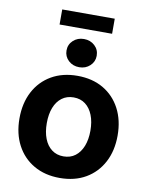

<svg xmlns="http://www.w3.org/2000/svg" viewBox="-95 -939 785 1018"><g transform="rotate(10 297.5 -430.0)"><path d="M297.4 11.2Q217.8 11.2 158.2 -23.2Q98.6 -57.6 65.9 -119.4Q33.2 -181.2 33.2 -263.2Q33.2 -345.7 65.9 -407.7Q98.6 -469.7 158.2 -504.2Q217.8 -538.6 297.4 -538.6Q377.9 -538.6 437 -504.2Q496.1 -469.7 528.8 -407.7Q561.5 -345.7 561.5 -263.2Q561.5 -181.2 528.8 -119.4Q496.1 -57.6 437 -23.2Q377.9 11.2 297.4 11.2ZM297.4 -105Q334.5 -105 360.6 -124.8Q386.7 -144.5 400.9 -180.2Q415 -215.8 415 -263.7Q415 -311.5 400.9 -347.2Q386.7 -382.8 360.6 -402.6Q334.5 -422.4 297.4 -422.4Q260.7 -422.4 234.4 -402.6Q208 -382.8 194.1 -347.4Q180.2 -312 180.2 -263.7Q180.2 -215.8 194.1 -180.2Q208 -144.5 234.4 -124.8Q260.7 -105 297.4 -105ZM297.9 -585Q263.2 -585 239.7 -606.9Q216.3 -628.9 216.3 -661.1Q216.3 -693.4 239.7 -715.1Q263.2 -736.8 297.4 -736.8Q332 -736.8 355.5 -715.1Q378.9 -693.4 378.9 -660.6Q378.9 -628.9 355.5 -606.9Q332 -585 297.9 -585ZM439 -871.1V-790H156.2V-871.1Z"/></g></svg>

Font: Inter 24pt
Style: Bold
Weight: 700
Designer: Rasmus Andersson
Foundry: rsms
Version: Version 4.001;git-66647c0bb